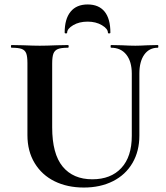

<svg xmlns="http://www.w3.org/2000/svg" viewBox="-20 -827 743 861"><path d="M478 -613Q476 -613 476 -619Q476 -625 478 -625L526 -624Q564 -622 587 -622Q606 -622 642 -624L688 -625Q690 -625 690 -619Q690 -613 688 -613Q649 -613 627 -582Q605 -551 605 -497V-219Q605 -149 574 -96Q543 -43 486.5 -14.5Q430 14 356 14Q282 14 225 -14Q168 -42 135.5 -95.5Q103 -149 103 -221V-544Q103 -574 97.5 -588Q92 -602 77.5 -607.5Q63 -613 32 -613Q29 -613 29 -619Q29 -625 32 -625L85 -624Q131 -622 158 -622Q188 -622 234 -624L285 -625Q288 -625 288 -619Q288 -613 285 -613Q254 -613 239.5 -607Q225 -601 219.5 -586.5Q214 -572 214 -542V-256Q214 -137 261 -80Q308 -23 394 -23Q477 -23 524 -73.5Q571 -124 571 -218V-497Q571 -551 546.5 -582Q522 -613 478 -613ZM270 -681Q270 -742 296.5 -774.5Q323 -807 373 -807Q423 -807 449 -775Q475 -743 475 -681Q475 -677 469.5 -677Q464 -677 464 -680Q464 -698 437 -714Q410 -730 373 -730Q335 -730 308 -714Q281 -698 281 -680Q281 -677 275.5 -677Q270 -677 270 -681Z"/></svg>

Font: Cormorant SC
Style: Bold
Weight: 700
Designer: Christian Thalmann (Catharsis Fonts)
Foundry: Catharsis Fonts
Version: Version 4.000